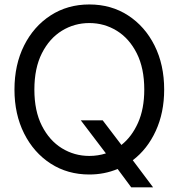

<svg xmlns="http://www.w3.org/2000/svg" viewBox="-20 -759 789 848"><path d="M374.5 11.7Q278.3 11.7 203.6 -36.6Q128.9 -85 86.4 -169.7Q43.9 -254.4 43.9 -363.3Q43.9 -473.1 86.4 -557.9Q128.9 -642.6 203.6 -690.9Q278.3 -739.3 374.5 -739.3Q471.2 -739.3 545.7 -690.9Q620.1 -642.6 662.6 -557.9Q705.1 -473.1 705.1 -363.3Q705.1 -261.7 668 -180.9Q630.9 -100.1 566.4 -51.3L656.2 68.4H559.6L499.5 -12.7Q440.9 11.7 374.5 11.7ZM336.9 -227.5H433.6L514.6 -121.1L516.1 -118.7Q562 -154.8 589.6 -216.6Q617.2 -278.3 617.2 -363.3Q617.2 -458 584 -523.7Q550.8 -589.4 495.6 -623.3Q440.4 -657.2 374.5 -657.2Q308.6 -657.2 253.4 -623.3Q198.2 -589.4 165 -523.7Q131.8 -458 131.8 -363.3Q131.8 -269 165 -203.6Q198.2 -138.2 253.4 -104.2Q308.6 -70.3 374.5 -70.3Q412.6 -70.3 447.8 -81.5Z"/></svg>

Font: Inter Display
Style: Regular
Weight: 400
Designer: Rasmus Andersson
Foundry: rsms
Version: Version 4.000;git-37864ae